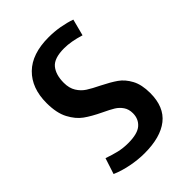

<svg xmlns="http://www.w3.org/2000/svg" viewBox="-191 -722 820 820"><g transform="rotate(-45 219.0 -312.5)"><path d="M361.3 -536.1Q307.6 -552.7 266.6 -552.7Q206.1 -552.7 183.6 -525.4Q161.1 -498 161.1 -449.2Q161.1 -417 174.8 -395Q188.5 -373 209 -359.9Q229.5 -346.7 263.7 -330.1Q304.7 -309.6 330.6 -291.5Q356.4 -273.4 374 -240.7Q391.6 -208 391.6 -157.2Q391.6 -73.2 340.3 -32.7Q289.1 7.8 192.4 7.8Q153.3 7.8 111.3 -0.5Q69.3 -8.8 36.1 -23.4L59.6 -95.7Q89.8 -85 116.7 -78.6Q143.6 -72.3 173.8 -72.3Q230.5 -72.3 254.4 -93.3Q278.3 -114.3 278.3 -148.4Q278.3 -172.9 266.6 -189.9Q254.9 -207 237.3 -217.8Q219.7 -228.5 188.5 -243.2Q143.6 -264.6 115.7 -284.7Q87.9 -304.7 67.9 -342.3Q47.9 -379.9 47.9 -440.4Q47.9 -530.3 100.1 -581.5Q152.3 -632.8 252.9 -632.8Q287.1 -632.8 320.3 -627Q353.5 -621.1 380.9 -611.3Z"/></g></svg>

Font: Sudo Variable
Style: Regular
Weight: 400
Monospace: yes
Designer: Jens Kutilek
Foundry: Jens Kutilek
Version: Version 0.040